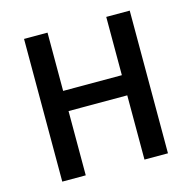

<svg xmlns="http://www.w3.org/2000/svg" viewBox="-97 -746 837 837"><g transform="rotate(-15 321.5 -327.0)"><path d="M189 -5V-295H454V-5H560V-649H454V-386H189V-649H83V-5Z"/></g></svg>

Font: Falling Sky
Style: Light
Weight: 400
Designer: Paul D. Hunt
Foundry: Adobe Systems Incorporated
Version: Version 1.02